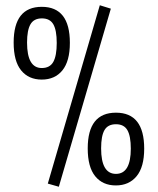

<svg xmlns="http://www.w3.org/2000/svg" viewBox="-20 -696 600 731"><path d="M162 3 360 -676 402 -663 204 15ZM246 -533Q246 -463 217.5 -428Q189 -393 139 -393Q89 -393 60.5 -428Q32 -463 32 -534Q32 -670 139 -670Q246 -670 246 -533ZM83 -534Q83 -437 139 -437Q170 -437 183 -460.5Q196 -484 196 -532.5Q196 -581 183 -603.5Q170 -626 139.5 -626Q109 -626 96 -603.5Q83 -581 83 -534ZM314 -131Q314 -267 421.5 -267Q529 -267 529 -130Q529 -60 500 -25Q471 10 421 10Q371 10 342.5 -25Q314 -60 314 -131ZM365 -131Q365 -34 421.5 -34Q478 -34 478 -130Q478 -178 465 -200.5Q452 -223 421.5 -223Q391 -223 378 -201Q365 -179 365 -131Z"/></svg>

Font: Titillium Web
Style: Light
Weight: 300
Version: Version 1.001;PS 57.000;hotconv 1.0.70;makeotf.lib2.5.55311